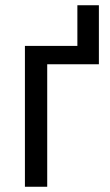

<svg xmlns="http://www.w3.org/2000/svg" viewBox="-20 -712 418 732"><path d="M275 -692V-537H75V0H160V-467H357V-692Z"/></svg>

Font: Noto Sans UI SemiCondensed
Style: Regular
Weight: 400
Width: 4
Designer: Monotype Design Team
Foundry: Monotype Imaging Inc.
Version: 1.001